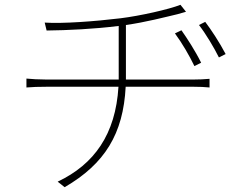

<svg xmlns="http://www.w3.org/2000/svg" viewBox="-20 -750 1040 799"><path d="M504 -419V-436V-646C584 -657 668 -679 719 -691C732 -695 744 -698 754 -701L731 -730C683 -711 563 -684 482 -674C375 -661 240 -651 166 -656L174 -623C262 -624 369 -629 474 -642V-436V-419H173C144 -419 107 -421 90 -423V-386C112 -388 142 -389 175 -389H473C461 -191 372 -66 220 6L249 29C416 -68 493 -193 503 -389H785C807 -389 835 -388 852 -386V-422C832 -420 806 -419 784 -419ZM817 -489C793 -538 757 -593 735 -624L708 -611C737 -572 769 -517 789 -475ZM808 -646C838 -607 870 -553 891 -511L919 -525C894 -573 857 -629 834 -659Z"/></svg>

Font: Noto Sans CJK Thin
Style: Regular
Weight: 100
Designer: Ryoko NISHIZUKA (kana & ideographs); Paul D. Hunt (Latin, Greek & Cyrillic); Wenlong ZHANG (bopomofo); Sandoll Communica
Foundry: Adobe Systems Incorporated
Version: Version 1.000;PS 1;hotconv 1.0.78;makeotf.lib2.5.61930